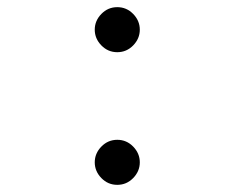

<svg xmlns="http://www.w3.org/2000/svg" viewBox="-20 -503 656 537"><path d="M245 -420Q245 -445 263.5 -464Q282 -483 308 -483Q334 -483 352.5 -464Q371 -445 371 -420Q371 -395 352.5 -376Q334 -357 308 -357Q282 -357 263.5 -376Q245 -395 245 -420ZM245 -49Q245 -74 263.5 -93Q282 -112 308 -112Q334 -112 352.5 -93Q371 -74 371 -49Q371 -24 352.5 -5Q334 14 308 14Q282 14 263.5 -5Q245 -24 245 -49Z"/></svg>

Font: Overpass Mono Light
Style: Regular
Weight: 300
Monospace: yes
Designer: Delve Withrington, Dave Bailey
Foundry: Delve Fonts
Version: Version 1.000;DELV;Overpass